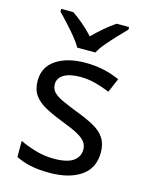

<svg xmlns="http://www.w3.org/2000/svg" viewBox="-117 -839 713 923"><g transform="rotate(15 239.5 -378.0)"><path d="M434 -148Q434 -70 376 -30Q318 10 220 10Q164 10 123.5 1Q83 -8 52 -24V-104Q84 -88 129.5 -74.5Q175 -61 222 -61Q289 -61 319 -82.5Q349 -104 349 -140Q349 -160 338 -176Q327 -192 298.5 -208Q270 -224 217 -244Q165 -264 128 -284Q91 -304 71 -332Q51 -360 51 -404Q51 -472 106.5 -509Q162 -546 252 -546Q301 -546 343.5 -536.5Q386 -527 423 -510L393 -440Q359 -454 322 -464Q285 -474 246 -474Q192 -474 163.5 -456.5Q135 -439 135 -409Q135 -387 148 -371.5Q161 -356 191.5 -341.5Q222 -327 273 -307Q324 -288 360 -268Q396 -248 415 -219.5Q434 -191 434 -148ZM194 -606Q181 -629 159 -655.5Q137 -682 113 -708Q89 -734 71 -753V-766H131Q157 -749 185 -725Q213 -701 238 -674Q265 -701 293 -725Q321 -749 347 -766H409V-753Q390 -734 365.5 -708Q341 -682 318.5 -655.5Q296 -629 284 -606Z"/></g></svg>

Font: Noto Sans Pau Cin Hau
Style: Regular
Weight: 400
Designer: Monotype Design Team
Foundry: Monotype Imaging Inc.
Version: Version 2.002; ttfautohint (v1.8.4.7-5d5b)